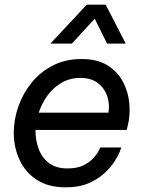

<svg xmlns="http://www.w3.org/2000/svg" viewBox="-20 -793 620 823"><path d="M262 10Q186 10 136.5 -23Q87 -56 63 -109.5Q39 -163 39 -224Q39 -280 58.5 -336Q78 -392 115 -438Q152 -484 206 -512Q260 -540 330 -540Q397 -540 440.5 -513Q484 -486 507 -442.5Q530 -399 534.5 -348.5Q539 -298 527 -252L523 -236H132Q132 -190 146.5 -152.5Q161 -115 191.5 -93Q222 -71 269 -71Q311 -71 338 -84.5Q365 -98 381 -116Q397 -134 403.5 -147.5Q410 -161 410 -161H500Q500 -161 493.5 -143.5Q487 -126 471 -101Q455 -76 427.5 -50.5Q400 -25 359.5 -7.5Q319 10 262 10ZM146 -310H445Q451 -347 439.5 -381Q428 -415 399.5 -437Q371 -459 324 -459Q280 -459 244.5 -438.5Q209 -418 184 -384Q159 -350 146 -310ZM288 -606H196L352 -773H433L519 -606H439L386 -713Z"/></svg>

Font: Be Vietnam Pro Variable Thin
Style: Italic
Weight: 100
Italic angle: -12°
Designer: Lam Bao, Tony Le, Vietanh Nguyen
Foundry: Yellow Type Foundry
Version: Version 1.002